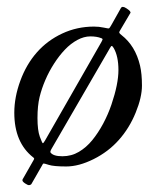

<svg xmlns="http://www.w3.org/2000/svg" viewBox="-20 -478 459 564"><path d="M77.6 -15.6Q22 -59.1 22 -147Q22 -192.4 39.7 -240.7Q57.4 -289.1 88.3 -324.1Q119.1 -359.1 162.7 -379.5Q206.3 -399.9 256.1 -399.9Q271 -399.9 284.8 -396.9Q298.6 -393.8 300.4 -394.8Q302.2 -395.8 306.9 -404.1L335 -454.1Q339.1 -461.7 351.3 -453.6Q365.7 -444.3 363 -439.9L335.9 -394Q332.5 -387.9 331.8 -387Q331.1 -386 330.6 -384.5Q330.1 -383.1 330.3 -382.3Q330.6 -381.6 331.3 -380.4Q332.5 -378.4 336.9 -375Q377.7 -343.3 391.4 -285.2Q397 -261.2 397 -226.7Q397 -192.1 378.5 -147Q360.1 -101.8 329.2 -67Q298.3 -32.2 255 -10.6Q211.7 11 174.6 11Q137.5 11 123.3 6.3Q109.1 1.7 107.5 2.3Q106 2.9 103 9L72 63Q69.1 65.9 65.2 65.9Q61.3 65.9 53.6 60.7Q45.9 55.4 45.9 51.8Q45.9 48.1 48.1 45.9L75.9 -2.9Q76.7 -4.4 77.8 -6.2Q78.9 -8.1 79.2 -8.8Q79.6 -9.5 80.1 -10.7Q80.6 -12 80.3 -12.5Q79.3 -14.6 77.6 -15.6ZM112.1 -64.9 278.1 -355Q281.7 -362.3 281.4 -362.8Q281 -363.3 280.6 -364Q280.3 -364.7 279.3 -365.1Q278.3 -365.5 277.1 -366Q264.2 -371.1 245.4 -371.1Q226.6 -371.1 207 -360.5Q187.5 -349.9 170.7 -332.2Q153.8 -314.5 138.8 -291.1Q123.8 -267.8 113.2 -243Q102.5 -218.3 96.3 -192.9Q90.1 -167.5 90.1 -131.3Q90.1 -95.2 97 -76.4Q104 -57.6 105.7 -57.3Q107.4 -56.9 112.1 -64.9ZM132.1 -42Q126.5 -32.7 128.4 -30Q136.5 -19 163.2 -19Q189.9 -19 211.8 -32Q233.6 -44.9 251 -66.2Q268.3 -87.4 283 -114.7Q297.6 -142.1 307.4 -170.9Q327.9 -231.4 327.9 -272.1Q327.9 -312.7 314 -336.9Q310.1 -343.3 308.1 -343Q306.2 -342.8 303 -336.9Z"/></svg>

Font: Fanwood Text
Style: Italic
Weight: 400
Italic angle: -9°
Version: Version 1.101